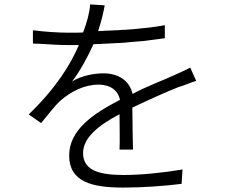

<svg xmlns="http://www.w3.org/2000/svg" viewBox="-20 -811 1040 869"><path d="M802 21 806 -44C718 -29 618 -19 541 -19C437 -19 356 -36 356 -118C356 -187 424 -243 521 -294C521 -240 523 -174 521 -134H582C581 -159 581 -193 580 -228V-239C580 -269 579 -299 579 -324C657 -361 730 -394 788 -417C814 -424 844 -438 868 -445L841 -505C815 -491 795 -483 767 -470C713 -445 652 -424 580 -386C566 -447 515 -479 449 -479C404 -479 347 -468 306 -442C343 -490 378 -555 403 -611C413 -611 423 -612 433 -612L449 -613C457 -613 466 -614 474 -614L484 -615C488 -615 491 -615 494 -615L505 -616C518 -616 532 -617 545 -618L555 -619C559 -619 562 -620 565 -620L575 -621C592 -622 609 -624 625 -625L635 -626C666 -630 697 -634 726 -638V-697C684 -689 640 -684 595 -680L585 -679C575 -678 565 -678 555 -677L545 -676H535C527 -675 519 -675 510 -674H500C485 -673 470 -672 455 -672L444 -671C438 -671 431 -671 424 -670C440 -718 448 -755 454 -787L388 -791C386 -755 373 -708 356 -664C337 -663 319 -663 301 -663H291C246 -663 183 -667 129 -674V-614C135 -614 140 -613 145 -613H156C203 -610 251 -607 287 -607H337C302 -526 241 -420 110 -293L166 -254C200 -294 224 -328 253 -355C301 -397 362 -428 427 -428C475 -428 514 -405 523 -359C404 -298 293 -224 293 -107C293 13 398 38 538 38C624 38 726 31 802 21Z"/></svg>

Font: Glow Sans SC Normal
Style: Regular
Weight: 400
Designer: Ryoko NISHIZUKA (kana, bopomofo & ideographs); Paul D. Hunt (Latin, Greek & Cyrillic); Sandoll Communications, Soo-young
Version: Version 0.93